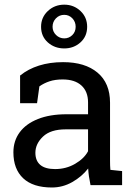

<svg xmlns="http://www.w3.org/2000/svg" viewBox="-20 -810 593 840"><path d="M207 10.3Q124.5 10.3 81.5 -30Q38.6 -70.3 38.6 -143.6Q38.6 -193.8 66.2 -231.2Q93.8 -268.6 146 -289.3Q198.2 -310.1 271 -310.1H365.2V-361.8Q365.2 -409.7 336.2 -436Q307.1 -462.4 254.4 -462.4Q221.2 -462.4 196.8 -454.3Q172.4 -446.3 152.3 -432.1L142.1 -358.4H67.9V-479.5Q103.5 -508.3 150.9 -523.2Q198.2 -538.1 255.9 -538.1Q352.1 -538.1 406.7 -492.2Q461.4 -446.3 461.4 -360.8V-106.4Q461.4 -96.2 461.7 -86.4Q461.9 -76.7 462.9 -66.9L514.2 -61.5V0H376Q371.6 -21.5 369.1 -38.6Q366.7 -55.7 365.7 -72.8Q337.9 -37.1 296.1 -13.4Q254.4 10.3 207 10.3ZM221.2 -70.3Q269 -70.3 308.6 -93.3Q348.1 -116.2 365.2 -148.4V-244.1H267.6Q201.2 -244.1 168 -212.4Q134.8 -180.7 134.8 -141.6Q134.8 -106.9 156.2 -88.6Q177.7 -70.3 221.2 -70.3ZM261.2 -598.1Q218.8 -598.1 189.2 -624.5Q159.7 -650.9 159.7 -692.9Q159.7 -733.9 189.2 -761.7Q218.8 -789.6 261.2 -789.6Q302.7 -789.6 332 -762Q361.3 -734.4 361.3 -692.9Q361.3 -650.9 332 -624.5Q302.7 -598.1 261.2 -598.1ZM261.2 -642.1Q281.7 -642.1 296.4 -656.5Q311 -670.9 311 -692.9Q311 -714.8 296.4 -730Q281.7 -745.1 261.2 -745.1Q239.7 -745.1 224.9 -730Q210 -714.8 210 -692.9Q210 -671.9 225.1 -657Q240.2 -642.1 261.2 -642.1Z"/></svg>

Font: Roboto Slab LO
Style: Regular
Weight: 400
Designer: Google
Version: Version 2.000